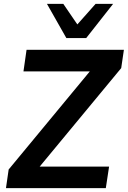

<svg xmlns="http://www.w3.org/2000/svg" viewBox="-20 -978 664 998"><path d="M11 0 25 -97 485 -653 491 -607H102L118 -719H624L610 -624L149 -67L143 -112H547L530 0ZM325 -780 224 -958H309L382 -851L477 -958H568L428 -780Z"/></svg>

Font: Nunitoga
Style: Bold Italic
Weight: 700
Italic angle: -9°
Designer: Vernon Adams
Foundry: Vernon Adams
Version: Version 1.0